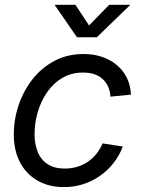

<svg xmlns="http://www.w3.org/2000/svg" viewBox="-20 -762 584 794"><path d="M245.1 11.7Q181.2 11.7 134.5 -15.4Q87.9 -42.5 62.5 -91.3Q37.1 -140.1 37.1 -205.6Q37.1 -268.1 57.1 -327.4Q77.1 -386.7 114.7 -434.6Q152.3 -482.4 205.6 -510.5Q258.8 -538.6 325.7 -538.6Q368.2 -538.6 403.3 -526.4Q438.5 -514.2 464.4 -491.9Q490.2 -469.7 505.1 -439Q520 -408.2 521.5 -370.6L436.5 -362.3Q435.5 -384.3 427.7 -402.3Q419.9 -420.4 406 -433.8Q392.1 -447.3 371.6 -454.6Q351.1 -461.9 323.2 -461.9Q275.4 -461.9 238 -439.9Q200.7 -418 175 -380.9Q149.4 -343.8 136.2 -298.6Q123 -253.4 123 -207Q123 -165 136.2 -133.1Q149.4 -101.1 177.2 -83Q205.1 -64.9 247.1 -64.9Q275.9 -64.9 300.3 -72.5Q324.7 -80.1 344.7 -94Q364.7 -107.9 379.6 -127Q394.5 -146 404.3 -168.9L487.8 -156.2Q474.1 -119.1 450 -88.4Q425.8 -57.6 394 -35.2Q362.3 -12.7 324.5 -0.5Q286.6 11.7 245.1 11.7ZM292 -742.2 348.1 -656.7 431.6 -742.2H517.1V-740.2L380.4 -607.9H298.3L207 -740.2L207.5 -742.2Z"/></svg>

Font: Inter 24pt
Style: Italic
Weight: 400
Italic angle: -9.3988°
Designer: Rasmus Andersson
Foundry: rsms
Version: Version 4.001;git-66647c0bb